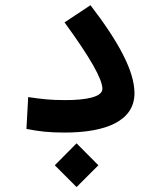

<svg xmlns="http://www.w3.org/2000/svg" viewBox="-20 -513 626 748"><path d="M232.4 3.4C390.1 3.4 503.9 -40.5 503.9 -149.9C503.9 -236.8 440.9 -351.6 332.5 -492.7L231.4 -425.8C333 -286.6 378.9 -204.1 378.9 -167C378.9 -134.8 314.9 -123 234.4 -123C175.3 -123 143.6 -127 89.8 -134.8L83 -10.7C136.2 -0.5 171.9 3.4 232.4 3.4ZM278.3 215.8 363.3 130.9 278.3 45.4 193.4 130.9Z"/></svg>

Font: Cascadia Mono SemiBold
Style: Regular
Weight: 600
Monospace: yes
Designer: Aaron Bell
Foundry: Saja Typeworks
Version: Version 2404.023